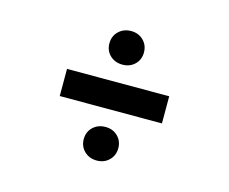

<svg xmlns="http://www.w3.org/2000/svg" viewBox="-73 -592 790 661"><g transform="rotate(15 322.0 -261.5)"><path d="M319.3 -372.6Q292.5 -372.6 274.9 -389.4Q257.3 -406.2 257.3 -432.1Q257.3 -458 274.9 -475.1Q292.5 -492.2 319.3 -492.2Q345.7 -492.2 363 -475.1Q380.4 -458 380.4 -432.1Q380.4 -406.2 363 -389.4Q345.7 -372.6 319.3 -372.6ZM139.2 -212.4V-309.1H503.4V-212.4ZM319.3 -30.8Q292.5 -30.8 274.9 -47.9Q257.3 -64.9 257.3 -90.8Q257.3 -116.7 274.9 -133.5Q292.5 -150.4 319.3 -150.4Q345.7 -150.4 363 -133.5Q380.4 -116.7 380.4 -90.8Q380.4 -64.9 363 -47.9Q345.7 -30.8 319.3 -30.8Z"/></g></svg>

Font: Epilogue
Style: Bold
Weight: 700
Designer: Tyler Finck
Foundry: Etcetera Type Co
Version: Version 2.112